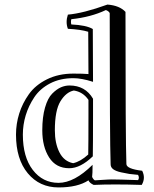

<svg xmlns="http://www.w3.org/2000/svg" viewBox="-20 -786 674 840"><path d="M283 -50Q225 -50 195 -97Q165 -144 165 -216Q165 -274 177 -315.5Q189 -357 208.5 -376.5Q228 -396 246.5 -404Q265 -412 284 -412Q353 -412 387 -354V-283Q387 -150 386 -102Q332 -50 283 -50ZM602 -39Q618 -7 600 23Q475 19 390 23Q372 15 367 3Q320 34 236 34Q153 34 101.5 -28Q50 -90 50 -197Q50 -244 64 -289Q78 -334 106.5 -374Q135 -414 185.5 -439Q236 -464 301 -464Q345 -464 367 -462Q366 -539 366 -647Q334 -657 277 -660Q266 -689 277 -722Q345 -728 450 -766Q503 -762 529 -734Q529 -177 533 -68Q534 -47 602 -39ZM367 -349Q343 -384 303 -390Q269 -383 244.5 -343Q220 -303 220 -216Q220 -159 240 -119.5Q260 -80 300 -72Q332 -79 366 -110Q367 -158 367 -283ZM584 -21Q559 -23 546 -25Q533 -27 510 -32Q487 -37 475.5 -45.5Q464 -54 464 -67Q460 -176 460 -729Q455 -738 443 -742Q378 -711 292 -702Q289 -690 292 -679Q358 -676 386 -659Q386 -521 387 -428Q337 -444 301 -444Q243 -444 199 -421Q155 -398 130 -360.5Q105 -323 92.5 -281.5Q80 -240 80 -197Q80 -99 123.5 -42.5Q167 14 236 14Q305 14 385 -65Q385 -24 383 -12Q388 -1 395 3Q411 2 427 1Q443 0 452.5 -0.5Q462 -1 469 -1Q496 -1 584 2Q591 -8 584 -21Z"/></svg>

Font: Jacques Francois Shadow
Style: Regular
Weight: 400
Designer: Alexei Vanyashin, Nikita Kanarev (i@xarsok.ru)
Foundry: Cyreal (www.cyreal.org)
Version: Version 1.003